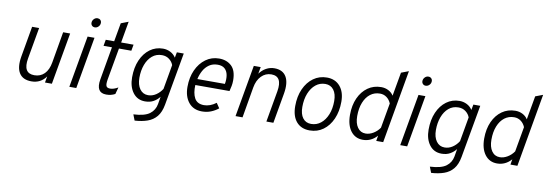

<svg xmlns="http://www.w3.org/2000/svg" viewBox="-65 -1187 5296 1864"><g transform="rotate(10 2583.0 -254.5)"><path d="M250 12Q165 12 129.5 -44.5Q94 -101 112.5 -208.5L165.5 -511H234.5L180 -201.5Q153.5 -51.5 267.5 -51.5Q327.5 -51.5 366.8 -91Q406 -130.5 418.5 -204.5L471.5 -511H540.5L450.5 0H382.5L393.5 -62Q341 12 250 12Z M764.5 -611Q748.5 -611 737.5 -622Q726.5 -633 726.5 -649.5Q726.5 -671 741.8 -687Q757 -703 777.5 -703Q794.5 -703 805.5 -692.2Q816.5 -681.5 816.5 -664.5Q816.5 -642.5 801 -626.8Q785.5 -611 764.5 -611ZM622.5 0 712.5 -511H780.5L691 0Z M987.5 12Q883 12 906.5 -123L963.5 -449.5H880.5L891.5 -511H974.5L1007 -694L1080 -722L1043 -511H1165.5L1154.5 -449.5H1032.5L976.5 -134.5Q968.5 -87.5 976.8 -69.5Q985 -51.5 1015.5 -51.5Q1049.5 -51.5 1093 -76.5L1074.5 -9Q1036.5 12 987.5 12Z M1303.5 213 1281 155.5Q1392 150 1440.5 113.2Q1489 76.5 1499.5 16L1512 -58.5Q1489.5 -28.5 1454.2 -8.2Q1419 12 1370 12Q1294 12 1250.2 -46.2Q1206.5 -104.5 1206.5 -197Q1206.5 -293.5 1238.5 -367Q1270.5 -440.5 1326.8 -481.8Q1383 -523 1455.5 -523Q1493.5 -523 1527.5 -506Q1561.5 -489 1582 -456.5L1592.5 -511H1660.5L1568 9Q1554.5 85 1518.8 128Q1483 171 1428.2 190Q1373.5 209 1303.5 213ZM1388.5 -52.5Q1430.5 -52.5 1466.8 -76.8Q1503 -101 1526.5 -139L1569 -380.5Q1557 -413.5 1527.2 -436.2Q1497.5 -459 1456 -459Q1399.5 -459 1359.5 -425Q1319.5 -391 1298.2 -333.5Q1277 -276 1277 -205.5Q1277 -135.5 1307.2 -94Q1337.5 -52.5 1388.5 -52.5Z M1931 12Q1846 12 1799 -46Q1752 -104 1752 -199Q1752 -292 1785.2 -365.2Q1818.5 -438.5 1876.5 -480.8Q1934.5 -523 2008.5 -523Q2083.5 -523 2130.8 -478.5Q2178 -434 2178 -336.5Q2178 -309 2173.2 -283Q2168.5 -257 2161 -229.5H1824Q1820 -149 1846.5 -100.2Q1873 -51.5 1940.5 -51.5Q1968.5 -51.5 1999 -62.2Q2029.5 -73 2059 -95.5L2092 -46.5Q2059 -20 2018.8 -4Q1978.5 12 1931 12ZM1833.5 -290H2105Q2113.5 -338.5 2106.5 -377.2Q2099.5 -416 2074.8 -438.8Q2050 -461.5 2005.5 -461.5Q1956 -461.5 1921 -437.2Q1886 -413 1864.5 -373.8Q1843 -334.5 1833.5 -290Z M2261 0 2351 -511H2419L2407 -443.5Q2433.5 -481 2471.8 -502Q2510 -523 2552.5 -523Q2636 -523 2670.5 -464Q2705 -405 2686 -296L2634 0H2565L2619 -307.5Q2645 -459.5 2534 -459.5Q2476.5 -459.5 2435.5 -417.5Q2394.5 -375.5 2382 -303L2330 0Z M2993 12Q2908.5 12 2861.5 -43Q2814.5 -98 2814.5 -197.5Q2814.5 -292.5 2847.5 -366Q2880.5 -439.5 2938.2 -481.2Q2996 -523 3071 -523Q3153 -523 3200.8 -467.2Q3248.5 -411.5 3248.5 -315.5Q3248.5 -219.5 3215.8 -145.5Q3183 -71.5 3125.5 -29.8Q3068 12 2993 12ZM2996 -52.5Q3049.5 -52.5 3090.8 -85.5Q3132 -118.5 3155.5 -176.5Q3179 -234.5 3179 -309.5Q3179 -380 3149 -419.5Q3119 -459 3066.5 -459Q3013 -459 2972 -426Q2931 -393 2907.5 -334.8Q2884 -276.5 2884 -200.5Q2884 -130.5 2913.5 -91.5Q2943 -52.5 2996 -52.5Z M3517 12Q3441.5 12 3397.2 -46.5Q3353 -105 3353 -205.5Q3353 -299.5 3385.2 -371Q3417.5 -442.5 3474.5 -482.8Q3531.5 -523 3606 -523Q3645 -523 3677.5 -506.2Q3710 -489.5 3728 -460L3769.5 -694L3843 -722L3716.5 0H3648L3657 -53.5Q3599 12 3517 12ZM3532.5 -52.5Q3570 -52.5 3607.5 -74.5Q3645 -96.5 3671 -134L3714.5 -380.5Q3699.5 -417 3670.8 -438Q3642 -459 3605.5 -459Q3551 -459 3510.2 -427.8Q3469.5 -396.5 3446.8 -339.8Q3424 -283 3424 -206.5Q3424 -135.5 3453.2 -94Q3482.5 -52.5 3532.5 -52.5Z M4026.5 -611Q4010.5 -611 3999.5 -622Q3988.5 -633 3988.5 -649.5Q3988.5 -671 4003.8 -687Q4019 -703 4039.5 -703Q4056.5 -703 4067.5 -692.2Q4078.5 -681.5 4078.5 -664.5Q4078.5 -642.5 4063 -626.8Q4047.5 -611 4026.5 -611ZM3884.5 0 3974.5 -511H4042.5L3953 0Z M4226.5 213 4204 155.5Q4315 150 4363.5 113.2Q4412 76.5 4422.5 16L4435 -58.5Q4412.5 -28.5 4377.2 -8.2Q4342 12 4293 12Q4217 12 4173.2 -46.2Q4129.5 -104.5 4129.5 -197Q4129.5 -293.5 4161.5 -367Q4193.5 -440.5 4249.8 -481.8Q4306 -523 4378.5 -523Q4416.5 -523 4450.5 -506Q4484.5 -489 4505 -456.5L4515.5 -511H4583.5L4491 9Q4477.5 85 4441.8 128Q4406 171 4351.2 190Q4296.5 209 4226.5 213ZM4311.5 -52.5Q4353.5 -52.5 4389.8 -76.8Q4426 -101 4449.5 -139L4492 -380.5Q4480 -413.5 4450.2 -436.2Q4420.5 -459 4379 -459Q4322.5 -459 4282.5 -425Q4242.5 -391 4221.2 -333.5Q4200 -276 4200 -205.5Q4200 -135.5 4230.2 -94Q4260.5 -52.5 4311.5 -52.5Z M4840 12Q4764.5 12 4720.2 -46.5Q4676 -105 4676 -205.5Q4676 -299.5 4708.2 -371Q4740.5 -442.5 4797.5 -482.8Q4854.5 -523 4929 -523Q4968 -523 5000.5 -506.2Q5033 -489.5 5051 -460L5092.5 -694L5166 -722L5039.5 0H4971L4980 -53.5Q4922 12 4840 12ZM4855.5 -52.5Q4893 -52.5 4930.5 -74.5Q4968 -96.5 4994 -134L5037.5 -380.5Q5022.5 -417 4993.8 -438Q4965 -459 4928.5 -459Q4874 -459 4833.2 -427.8Q4792.5 -396.5 4769.8 -339.8Q4747 -283 4747 -206.5Q4747 -135.5 4776.2 -94Q4805.5 -52.5 4855.5 -52.5Z"/></g></svg>

Font: Overpass Light
Style: Italic
Weight: 300
Italic angle: -10°
Designer: Delve Withrington, Dave Bailey, Thomas Jockin
Foundry: Delve Fonts LLC
Version: Version 4.000; ttfautohint (v1.8.3)